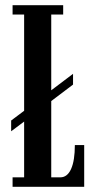

<svg xmlns="http://www.w3.org/2000/svg" viewBox="-20 -720 400 740"><path d="M28.5 0V-36.5H73V-251.5L23 -214V-255.5L73 -293V-664H28.5V-700H223.5V-664H177.5V-372L261.5 -435.5V-394L177.5 -330.5V-36.5H212.5Q239.5 -36.5 254 -68.8Q268.5 -101 268.5 -161H304.5V0Z"/></svg>

Font: Imbue 10pt SemiBold
Style: Regular
Weight: 600
Designer: Tyler Finck
Foundry: Etcetera Type Company
Version: Version 1.102; ttfautohint (v1.8.3)